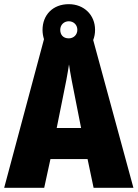

<svg xmlns="http://www.w3.org/2000/svg" viewBox="-20 -901 660 921"><path d="M429 0H620L427 -709C433 -724 436 -740 436 -758C436 -829 383 -881 310 -881C234 -881 184 -830 184 -757C184 -741 187 -726 191 -713L0 0H192L222 -138H400ZM310 -717C283 -717 269 -734 269 -758C269 -782 287 -799 310 -799C333 -799 351 -782 351 -758C351 -734 333 -717 310 -717ZM340 -434 369 -287H252L282 -436C293 -487 305 -551 311 -592C317 -549 330 -483 340 -434Z"/></svg>

Font: Noto Sans Devanagari Condensed Black
Style: Regular
Weight: 900
Width: 3
Designer: Jelle Bosma - Monotype Design Team
Foundry: Monotype Imaging Inc.
Version: Version 2.004